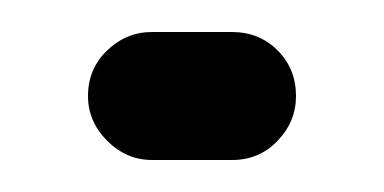

<svg xmlns="http://www.w3.org/2000/svg" viewBox="-20 -110 240 120"><path d="M35 -50Q35 -34 47 -22Q59 -10 75 -10H125Q142 -10 153.5 -22Q165 -34 165 -50Q165 -67 153.5 -78.5Q142 -90 125 -90H75Q59 -90 47 -78.5Q35 -67 35 -50Z"/></svg>

Font: Matrix Sans Raster
Style: Regular
Weight: 400
Designer: Brad Neil
Version: Version 1.100